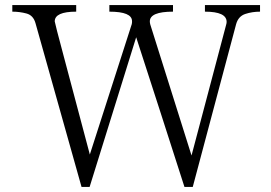

<svg xmlns="http://www.w3.org/2000/svg" viewBox="-20 -741 1087 769"><path d="M29.3 -694.3V-720.7H285.2V-694.3Q199.2 -694.3 199.2 -655.3Q199.2 -650.4 236.3 -511.7Q273.4 -373 339.8 -122.1L507.8 -644.5Q508.8 -647.5 508.8 -651.4V-656.2Q508.8 -694.3 418 -694.3V-720.7H672.9V-694.3Q580.1 -694.3 580.1 -655.3Q580.1 -649.4 582 -642.6L747.1 -118.2L885.7 -641.6Q887.7 -648.4 887.7 -653.3Q887.7 -694.3 800.8 -694.3V-720.7H1021.5V-694.3Q990.2 -694.3 962.4 -685.1Q934.6 -675.8 925.8 -644.5L752 7.8H718.8Q669.9 -142.6 622.1 -293Q574.2 -442.4 525.4 -591.8L338.9 7.8H306.6L122.1 -648.4Q113.3 -679.7 85.9 -687Q58.6 -694.3 29.3 -694.3ZM109.4 -694.3ZM187.5 -694.3ZM565.4 -694.3ZM899.4 -694.3ZM939.5 -694.3Z"/></svg>

Font: GenEi Koburi Mincho v6
Style: Regular
Weight: 400
Designer: o_tamon (Modified)
Foundry: o_tamon / Adobe Systems Incorporated
Version: Version 6.1